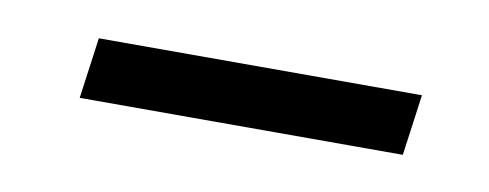

<svg xmlns="http://www.w3.org/2000/svg" viewBox="-25 -384 402 158"><g transform="rotate(10 176.0 -305.5)"><path d="M320 -331 313 -280H43L50 -331Z"/></g></svg>

Font: Pathway Extreme 28pt Medium
Style: Italic
Weight: 500
Italic angle: -8°
Designer: Eduardo Rodriguez Tunni
Foundry: Eduardo Rodriguez Tunni
Version: Version 1.001;gftools[0.9.26]